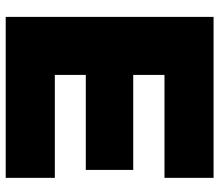

<svg xmlns="http://www.w3.org/2000/svg" viewBox="-68 -700 768 672"><g transform="rotate(90 316.0 -364.0)"><path d="M39.1 0V-727.5H602.5V-555.7H242.2V-446.3H574.7V-280.3H242.2V-171.9H602.5V0Z"/></g></svg>

Font: Inter Display Black
Style: Regular
Weight: 900
Designer: Rasmus Andersson
Foundry: rsms
Version: Version 4.000;git-a52131595